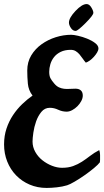

<svg xmlns="http://www.w3.org/2000/svg" viewBox="-25 -918 512 944"><path d="M325 -747Q337 -747 359 -742Q381 -737 403.5 -728Q426 -719 442.5 -706.5Q459 -694 459 -680Q459 -671 452.5 -660Q446 -649 436.5 -638.5Q427 -628 416.5 -620.5Q406 -613 397 -610Q389 -619 381.5 -630Q374 -641 366 -650.5Q358 -660 347.5 -666.5Q337 -673 323 -673Q294 -673 273.5 -663Q253 -653 240.5 -637Q228 -621 222.5 -602Q217 -583 217 -565Q217 -545 223 -533.5Q229 -522 242 -507Q253 -494 265 -488.5Q277 -483 290 -481.5Q303 -480 317 -481Q331 -482 346 -482Q363 -482 372.5 -473.5Q382 -465 382 -448Q382 -435 374.5 -421Q367 -407 355.5 -395.5Q344 -384 330 -376.5Q316 -369 303 -369Q281 -369 261 -378.5Q241 -388 220 -388Q195 -388 178.5 -368Q162 -348 152.5 -321Q143 -294 139 -266Q135 -238 135 -222Q135 -195 148.5 -171Q162 -147 183.5 -130Q205 -113 230.5 -103Q256 -93 280 -93Q311 -93 334.5 -101.5Q358 -110 378 -123Q398 -136 418 -151.5Q438 -167 463 -180Q467 -168 467 -156.5Q467 -145 467 -132Q467 -124 466 -120Q458 -109 437 -91.5Q416 -74 391 -56.5Q366 -39 342 -25Q318 -11 305 -7Q282 0 254.5 3Q227 6 204 6Q159 6 120.5 -10.5Q82 -27 54 -56Q26 -85 10.5 -124Q-5 -163 -5 -208Q-5 -250 7 -286Q19 -322 39 -352Q59 -382 84 -406Q109 -430 135 -448Q115 -474 112 -506.5Q109 -539 109 -571Q109 -613 128.5 -645.5Q148 -678 179.5 -700.5Q211 -723 249 -735Q287 -747 325 -747ZM434 -855Q434 -843 395.5 -804.5Q357 -766 347 -766Q333 -766 323.5 -780.5Q314 -795 314 -807Q314 -830 346 -864Q378 -898 401 -898Q414 -898 424 -881.5Q434 -865 434 -855Z"/></svg>

Font: Praegefest
Style: Regular
Weight: 600
Designer: Peter Wiegel nach alter Vorlage
Foundry: Peter Wiegel
Version: Version 1.000